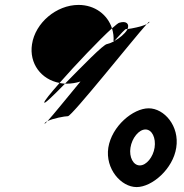

<svg xmlns="http://www.w3.org/2000/svg" viewBox="-20 -752 747 780"><path d="M110 -572C98 -494 147 -429 222 -415C286 -488 384 -591 435 -637C417 -692 366 -732 299 -732C209 -732 123 -659 110 -572ZM160 -336C158 -326 197 -364 244 -412C236 -412 229 -414 222 -415C185 -373 159 -341 160 -336ZM161 -250C161 -248 166 -252 173 -260C167 -257 162 -254 161 -250ZM173 -260C195 -271 243 -280 256 -280C272 -280 522 -594 576 -654C556 -644 516 -636 498 -634C498 -633 497 -631 496 -630C487 -615 466 -597 444 -585C443 -584 442 -582 441 -581V-583C432 -578 423 -575 415 -573C401 -573 313 -482 244 -412H250C269 -412 289 -415 307 -421C249 -351 196 -285 173 -260ZM435 -637C440 -620 443 -602 441 -583C442 -583 443 -585 444 -585C471 -615 488 -634 492 -634H498C507 -655 493 -668 466 -660C462 -660 451 -651 435 -637ZM420 -152C407 -66 472 8 535 8C598 8 683 -66 696 -152C710 -240 647 -312 584 -312C521 -312 434 -240 420 -152ZM576 -654C582 -657 587 -660 587 -663C587 -665 583 -662 576 -654ZM510 -152C516 -191 544 -226 571 -226C598 -226 614 -191 608 -152C602 -114 575 -80 548 -80C521 -80 504 -114 510 -152Z"/></svg>

Font: Ampere
Style: SCSuCndIta
Weight: 400
Version: Version 1